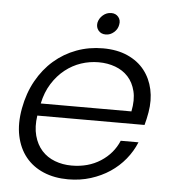

<svg xmlns="http://www.w3.org/2000/svg" viewBox="-52 -752 725 808"><g transform="rotate(5 311.0 -348.5)"><path d="M351 -494Q313 -494 277 -482Q241 -470 210 -445.5Q179 -421 156 -384.5Q133 -348 123 -300H506Q516 -349 507 -385.5Q498 -422 476 -446Q454 -470 421.5 -482Q389 -494 351 -494ZM547 -173Q531 -134 504 -101Q477 -68 441 -44Q405 -20 360.5 -6Q316 8 265 8Q207 8 161 -11.5Q115 -31 85.5 -67.5Q56 -104 45 -156Q34 -208 46 -273Q58 -338 87 -390Q116 -442 158 -478.5Q200 -515 252.5 -534.5Q305 -554 364 -554Q424 -554 468.5 -534Q513 -514 540 -479.5Q567 -445 577 -399.5Q587 -354 578 -302Q575 -286 572.5 -274Q570 -262 566 -248H113Q106 -200 116 -163Q126 -126 148.5 -101Q171 -76 204 -63.5Q237 -51 275 -51Q345 -51 397 -84.5Q449 -118 472 -173ZM370 -613Q350 -613 339 -626.5Q328 -640 331 -659Q335 -678 350.5 -691.5Q366 -705 386 -705Q405 -705 416 -691.5Q427 -678 423 -659Q420 -640 404.5 -626.5Q389 -613 370 -613Z"/></g></svg>

Font: SVN-Poppins Light
Style: Italic
Weight: 300
Italic angle: -10°
Designer: Ninad Kale (Devanagari), Jonny Pinhorn (Latin)
Foundry: Indian Type Foundry
Version: Version 3.002 2017; ttfautohint (v1.8.3)